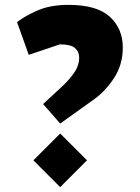

<svg xmlns="http://www.w3.org/2000/svg" viewBox="-20 -738 574 788"><path d="M227 -231 157 -311 239 -387Q269 -416 287 -443.5Q305 -471 305 -502Q305 -526 287.5 -541Q270 -556 226 -556L98 -513L50 -647Q78 -670 131.5 -694Q185 -718 261 -718Q378 -718 431 -669Q484 -620 484 -543Q484 -473 448.5 -418.5Q413 -364 367 -331ZM227 30 117 -80 227 -190 337 -80Z"/></svg>

Font: Rowdies
Style: Regular
Weight: 400
Designer: Jaikishan Patel
Version: Version 1.000; ttfautohint (v1.8.3)